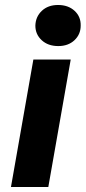

<svg xmlns="http://www.w3.org/2000/svg" viewBox="-20 -751 344 771"><path d="M24 0 114 -512H264L174 0ZM214 -566Q173 -566 147.5 -589.5Q122 -613 122 -648Q123 -684 148 -707.5Q173 -731 213 -731Q254 -731 279.5 -707.5Q305 -684 304 -648Q304 -613 279 -589.5Q254 -566 214 -566Z"/></svg>

Font: DM Sans 12pt Black
Style: Italic
Weight: 900
Italic angle: -10°
Version: Version 4.004;gftools[0.9.30]